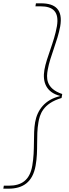

<svg xmlns="http://www.w3.org/2000/svg" viewBox="-99 -949 414 1154"><path d="M275 -384C173 -418 180 -485 188 -530C203 -614 246 -698 263 -791C280 -891 234 -929 148 -929H117L114 -911H145C219 -911 258 -879 243 -791C226 -694 181 -605 168 -530C155 -456 179 -394 261 -373V-371C171 -350 125 -288 112 -214C99 -139 112 -50 95 47C80 135 29 167 -45 167H-76L-79 185H-48C38 185 97 147 115 47C132 -46 117 -130 132 -214C140 -259 157 -326 271 -360Z"/></svg>

Font: Poppins Devanagari Thin
Style: Italic
Weight: 100
Italic angle: -10°
Designer: Ninad Kale (Devanagari), Jonny Pinhorn (Latin)
Foundry: Indian Type Foundry
Version: 4.005